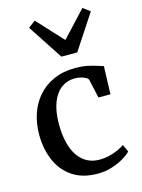

<svg xmlns="http://www.w3.org/2000/svg" viewBox="-130 -940 759 1026"><g transform="rotate(-15 250.0 -427.0)"><path d="M282 11Q198.5 11 143 -26Q87.5 -63 59.8 -126.5Q32 -190 31.5 -270Q31.5 -332 49.5 -385.8Q67.5 -439.5 103.2 -480Q139 -520.5 191 -543.2Q243 -566 310.5 -566Q345.5 -566 374.2 -560.2Q403 -554.5 424.8 -547.2Q446.5 -540 460.5 -536L455.5 -381.5H389L366.5 -483.5Q364.5 -492 353.2 -498.5Q342 -505 326 -509Q310 -513 293 -513Q250.5 -513 218 -489Q185.5 -465 167 -417.8Q148.5 -370.5 148 -299.5Q148 -239 159.8 -193.5Q171.5 -148 193 -118.2Q214.5 -88.5 243.8 -73.8Q273 -59 307.5 -59Q337.5 -59 364.2 -65.5Q391 -72 412.8 -82Q434.5 -92 449.5 -102L468 -61.5Q452 -45 423.2 -28.2Q394.5 -11.5 358 -0.2Q321.5 11 282 11ZM254.5 -643.5 127.5 -837 166 -866.5 298 -724 430 -866 469 -837 342 -643.5Z"/></g></svg>

Font: Merriweather 28pt Medium
Style: Regular
Weight: 500
Version: Version 2.100